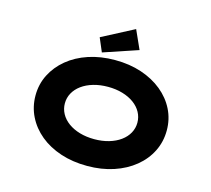

<svg xmlns="http://www.w3.org/2000/svg" viewBox="-130 -1109 1404 1276"><g transform="rotate(15 572.5 -471.5)"><path d="M573 10Q473 10 390 -17.5Q307 -45 247 -94.5Q187 -144 154 -210.5Q121 -277 121 -354Q121 -432 154.5 -498Q188 -564 248 -613.5Q308 -663 390.5 -690.5Q473 -718 573 -718Q672 -718 754.5 -690.5Q837 -663 897.5 -613.5Q958 -564 991 -498Q1024 -432 1024 -355Q1024 -277 991 -210.5Q958 -144 897.5 -94.5Q837 -45 754.5 -17.5Q672 10 573 10ZM573 -174Q627 -174 673 -187.5Q719 -201 752.5 -225.5Q786 -250 804 -283Q822 -316 822 -354Q822 -392 804 -425Q786 -458 752.5 -482.5Q719 -507 673 -520.5Q627 -534 573 -534Q518 -534 472 -520.5Q426 -507 392.5 -482.5Q359 -458 341 -425Q323 -392 323 -354Q323 -316 341 -283Q359 -250 392.5 -225.5Q426 -201 472 -187.5Q518 -174 573 -174ZM473 -744 433 -838 653 -953 711 -824Z"/></g></svg>

Font: Lexend Zetta ExtraBold
Style: Regular
Weight: 800
Designer: Bonnie Shaver-Troup, Thomas Jockin
Foundry: Lexend
Version: Version 1.007